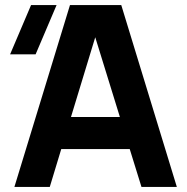

<svg xmlns="http://www.w3.org/2000/svg" viewBox="-20 -740 740 760"><path d="M177 0 222.5 -150H493.5L540 0H680L460 -720H257L37 0ZM20 -525H121L204 -720H103ZM261 -277 357 -592.5 454.5 -277Z"/></svg>

Font: Manrope ExtraBold
Style: Regular
Weight: 800
Designer: Mikhail Sharanda
Foundry: Mikhail Sharanda
Version: Version 4.505